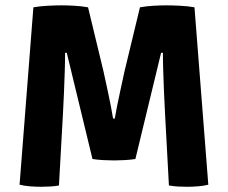

<svg xmlns="http://www.w3.org/2000/svg" viewBox="-20 -710 874 736"><path d="M108 -682Q133.5 -686.5 164 -688Q194.5 -689.5 216 -689.5Q238 -689.5 265 -688Q292 -686.5 317.5 -682L376.5 -437.5Q378.5 -428.5 383.2 -406.5Q388 -384.5 394 -356.8Q400 -329 405.2 -301.8Q410.5 -274.5 413.5 -255.5H420Q423 -274.5 428.5 -301.8Q434 -329 440 -356.8Q446 -384.5 450.8 -406.5Q455.5 -428.5 457.5 -437.5L516.5 -682Q542 -686.5 569 -688Q596 -689.5 617.5 -689.5Q639.5 -689.5 670 -688Q700.5 -686.5 725.5 -682L778.5 -2Q761.5 2.5 739.2 4.2Q717 6 697.5 6Q679.5 6 662.2 5Q645 4 627.5 1L612.5 -277.5Q610.5 -313 608.8 -354Q607 -395 605.8 -435Q604.5 -475 604.5 -507.5H597.5L499 -100.5Q481 -97.5 457 -96.2Q433 -95 416.5 -95Q401.5 -95 377 -96.2Q352.5 -97.5 334.5 -100.5L236 -507.5H229.5Q229.5 -475 228.2 -435Q227 -395 225.2 -354Q223.5 -313 221.5 -277.5L206 1Q189 4 171.5 5Q154 6 136 6Q117 6 94.8 4.2Q72.5 2.5 55 -2Z"/></svg>

Font: Signika Light
Style: Bold
Weight: 700
Version: Version 2.003;gftools[0.9.32]